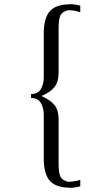

<svg xmlns="http://www.w3.org/2000/svg" viewBox="-20 -702 520 904"><path d="M186 -337V-545Q186 -616 214.5 -649Q243 -682 314 -682Q335 -682 358 -675V-644Q333 -654 300 -654Q271 -646 263.5 -627Q256 -608 256 -569V-362Q256 -316 236 -291.5Q216 -267 175 -250Q216 -232 236 -208Q256 -184 256 -138V69Q256 108 263.5 127Q271 146 300 154Q327 154 358 145V175Q335 182 314 182Q243 182 214.5 149Q186 116 186 45V-163Q186 -192 173 -216Q160 -240 126 -241V-259Q160 -260 173 -283.5Q186 -307 186 -337Z"/></svg>

Font: Belleza
Style: Regular
Weight: 400
Designer: Eduardo Rodriguez Tunni
Foundry: Eduardo Rodriguez Tunni
Version: Version 1.001